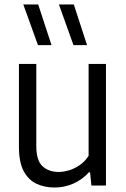

<svg xmlns="http://www.w3.org/2000/svg" viewBox="-20 -828 562 857"><path d="M223.5 9Q178 9 142 -8.2Q106 -25.5 85.2 -65.2Q64.5 -105 64.5 -173V-542.5H142V-176.5Q142 -111 170 -85.8Q198 -60.5 242 -60.5Q263 -60.5 287.8 -67.8Q312.5 -75 335.5 -90.8Q358.5 -106.5 375.5 -132.5V-542.5H453V0H388L382 -59H377Q346 -25 306.2 -8Q266.5 9 223.5 9ZM308 -626.5 243 -808H309.5L368.5 -626.5ZM149.5 -626.5 84 -808H150.5L210 -626.5Z"/></svg>

Font: Encode Sans SemiCondensed
Style: Regular
Weight: 400
Width: 4
Designer: Multiple Designers
Foundry: Impallari Type
Version: Version 3.002